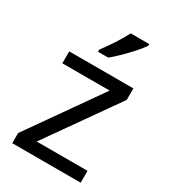

<svg xmlns="http://www.w3.org/2000/svg" viewBox="-187 -860 845 953"><g transform="rotate(30 235.0 -383.0)"><path d="M431.2 0H39.1V-58.1L327.1 -467.8H56.2V-536.1H423.8V-470.2L140.1 -67.9H431.2ZM180.7 -618.2Q199.2 -641.6 227.8 -684.8Q256.3 -728 275.9 -766.1H381.8V-755.9Q360.4 -724.6 314.9 -677.2Q269.5 -629.9 238.8 -606H180.7Z"/></g></svg>

Font: NotoPenekeko
Style: Regular
Weight: 400
Designer: Monotype Design team
Foundry: Monotype Imaging Inc.
Version: Version 1.04